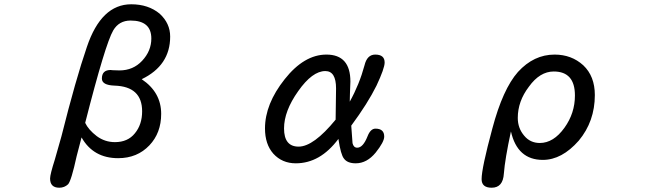

<svg xmlns="http://www.w3.org/2000/svg" viewBox="-20 -742 3040 897"><path d="M214 92Q214 73 236 4L267 -105Q334 -372 386 -523Q453 -722 593 -722Q673 -722 726 -678Q775 -633 775 -571Q775 -436 642 -372Q733 -311 733 -210Q733 -121 678 -63Q621 -3 532 -3Q416 -3 361 -100L338 -12Q313 103 298 119Q281 135 257 135Q214 135 214 92ZM432 -106Q470 -78 517 -78Q577 -78 610 -119Q644 -160 644 -222Q644 -338 515 -342Q456 -344 456 -375Q456 -415 497 -415L506 -414L538 -413Q602 -413 644 -458Q687 -504 687 -562Q687 -646 590 -646Q536 -646 509 -600Q472 -537 378 -168Q393 -136 432 -106Z M1257 -24Q1218 -68 1218 -142Q1218 -256 1310 -372Q1401 -487 1505 -487Q1617 -487 1617 -361L1615 -307L1614 -267Q1659 -348 1683 -437Q1695 -487 1733 -487Q1777 -487 1777 -450Q1777 -423 1739 -342Q1698 -259 1621 -155L1627 -73Q1632 -52 1649 -52Q1676 -52 1697 -105Q1711 -141 1734 -141Q1775 -141 1775 -104Q1775 -79 1735 -29Q1694 21 1642 21Q1603 21 1587 -1Q1572 -19 1561 -93Q1476 21 1362 21Q1298 21 1257 -24ZM1375 -57Q1445 -57 1548 -183L1550 -329Q1550 -410 1500 -410Q1439 -410 1373 -316Q1307 -223 1307 -142Q1307 -57 1375 -57Z M2230 95Q2230 44 2280 -141Q2329 -326 2400 -406Q2474 -487 2571 -487Q2650 -487 2705 -437Q2759 -386 2759 -298Q2759 -175 2684 -85Q2605 5 2516 5Q2397 5 2367 -128Q2339 2 2334 69Q2330 135 2277 135Q2230 135 2230 95ZM2429 -108Q2457 -74 2502 -74Q2566 -74 2617 -145Q2666 -213 2666 -296Q2666 -408 2567 -408Q2502 -408 2451 -337Q2399 -269 2399 -191Q2399 -143 2429 -108Z"/></svg>

Font: 寒蝉全圆体
Style: Regular
Weight: 400
Designer: Warren2060
      Designed by Motoya company      

      [Varela Round]
      Joe Prince(Latin component); Avraham Cornf
Foundry: ChillType
Version: Version 3.200